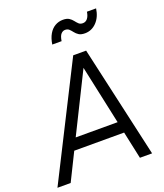

<svg xmlns="http://www.w3.org/2000/svg" viewBox="-199 -1088 1023 1201"><g transform="rotate(-20 312.5 -488.0)"><path d="M-27 0 349 -745H435L603 0H522L483 -182H151L61 0ZM188 -257H467L375 -685L399 -682ZM466 -849Q440 -849 425.5 -858.5Q411 -868 401.5 -880.5Q392 -893 382 -902.5Q372 -912 355 -912Q340 -912 328 -899Q316 -886 311 -853H249Q255 -893 271 -920.5Q287 -948 311 -962Q335 -976 364 -976Q390 -976 404.5 -966.5Q419 -957 428.5 -944.5Q438 -932 448 -922.5Q458 -913 475 -913Q494 -913 506.5 -928.5Q519 -944 523 -972H584Q576 -916 543.5 -882.5Q511 -849 466 -849Z"/></g></svg>

Font: Plus Jakarta Sans
Style: Italic
Weight: 400
Italic angle: -8°
Designer: Gumpita Rahayu
Foundry: Tokotype
Version: Version 2.006